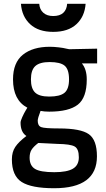

<svg xmlns="http://www.w3.org/2000/svg" viewBox="-20 -758 564 1018"><path d="M267 240Q147 240 95 207Q43 174 43 87Q43 48 61 21Q79 -6 120 -37Q89 -57 89 -108Q89 -117 98 -137Q107 -157 116 -172L125 -187Q49 -227 49 -337Q49 -426 101.5 -468Q154 -510 244 -510Q265 -510 291 -507Q317 -504 332 -500L347 -497L495 -500V-422H414Q440 -391 440 -337Q440 -240 392.5 -203Q345 -166 241 -166Q215 -166 195 -170Q180 -131 180 -118Q180 -91 198.5 -84Q217 -77 293 -77Q408 -77 451 -46.5Q494 -16 494 71Q494 240 267 240ZM285 5 183 0Q157 20 147 36.5Q137 53 137 78Q137 120 165.5 137.5Q194 155 268 155Q335 155 366.5 136.5Q398 118 398 76Q398 31 375.5 18.5Q353 6 285 5ZM241 -246Q298 -246 322 -266Q346 -286 346 -337Q346 -390 323 -409.5Q300 -429 243 -429Q191 -429 167.5 -408Q144 -387 144 -337Q144 -289 166 -267.5Q188 -246 241 -246ZM91 -738H188Q190 -708 209.5 -690.5Q229 -673 262 -673Q297 -673 315.5 -690Q334 -707 336 -738H434Q429 -670 385 -629.5Q341 -589 262 -589Q184 -589 140 -629.5Q96 -670 91 -738Z"/></svg>

Font: TitilliumText22L Lt
Style: Medium
Weight: 500
Designer: Campivisivi
Foundry: Campivisivi
Version: 1.000